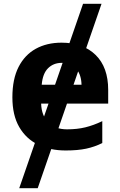

<svg xmlns="http://www.w3.org/2000/svg" viewBox="-20 -780 631 1008"><path d="M513 -760 178 208H81L416 -760ZM303 -556Q416 -556 482 -491.5Q548 -427 548 -308V-236H196Q198 -173 233.5 -137Q269 -101 332 -101Q385 -101 428 -111.5Q471 -122 517 -144V-29Q477 -9 432.5 0.5Q388 10 325 10Q243 10 180 -20.5Q117 -51 81 -113Q45 -175 45 -269Q45 -365 77.5 -428.5Q110 -492 168 -524Q226 -556 303 -556ZM304 -450Q261 -450 232.5 -422Q204 -394 199 -335H408Q407 -385 382 -417.5Q357 -450 304 -450Z"/></svg>

Font: Noto IKEA Simplified Chinese
Style: Bold
Weight: 700
Designer: Monotype Design Team
Foundry: Monotype Imaging Inc.
Version: Version 1.100